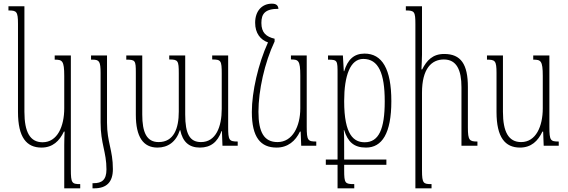

<svg xmlns="http://www.w3.org/2000/svg" viewBox="-20 -794 3097 1046"><path d="M330 232H417V209C372 209 366 204 366 129V-492H278V-469C319 -469 330 -464 330 -380V-204C330 -106 293 -19 212 -19C144 -19 113 -74 113 -185V-760H26V-737C70 -737 78 -732 78 -664V-184C78 -45 125 10 206 10C267 10 304 -26 328 -77H332C331 -55 330 -26 330 -4Z M528 -127C528 -11 560 33 560 129C560 187 534 204 490 204H484V232H493C561 232 595 198 595 127C595 23 563 -19 563 -126V-492H476V-469H485C521 -469 528 -459 528 -396Z M1136 -492V-470C1184 -470 1188 -464 1188 -393V-201C1188 -103 1156 -20 1075 -20C1014 -20 989 -64 989 -170V-492H902V-470C950 -470 954 -464 954 -394V-186C954 -94 927 -20 844 -20C779 -20 755 -73 755 -170V-492H668V-469C717 -469 720 -465 720 -398V-169C720 -48 760 10 838 10C894 10 939 -20 960 -85H962C975 -22 1009 10 1069 10C1127 10 1165 -19 1187 -80H1189L1192 0H1275V-23C1228 -23 1223 -30 1223 -102V-492Z M1487 10C1548 10 1590 -26 1614 -77H1618L1621 0H1703V-23C1658 -23 1651 -28 1651 -103V-492H1565V-470C1605 -470 1616 -466 1616 -382V-204C1616 -106 1574 -20 1492 -20C1419 -20 1388 -73 1388 -185C1388 -300 1421 -452 1476 -568V-583C1430 -594 1404 -616 1404 -669C1404 -719 1424 -746 1497 -746C1495 -764 1486 -774 1461 -774C1408 -774 1370 -735 1370 -670C1370 -613 1399 -577 1440 -563C1387 -447 1352 -294 1352 -184C1352 -45 1400 10 1487 10Z M1755 104H1819V232H1910V209C1860 209 1855 205 1855 133V104H2085V75H1855V33C1855 -25 1855 -64 1853 -85H1855C1875 -21 1908 10 1974 10C2061 10 2112 -67 2112 -243C2112 -418 2062 -502 1966 -502C1908 -502 1874 -469 1855 -406H1853L1848 -492H1767V-469C1819 -469 1819 -464 1819 -392V75H1755ZM1967 -19C1909 -19 1855 -56 1855 -243C1855 -382 1888 -473 1959 -473C2042 -473 2076 -395 2076 -242C2076 -89 2043 -19 1967 -19Z M2581 -23C2538 -23 2529 -29 2529 -99V-320C2529 -444 2491 -500 2400 -500C2337 -500 2305 -465 2280 -416H2276C2277 -443 2279 -469 2279 -496V-760H2191V-737C2238 -737 2243 -731 2243 -662V232H2331V209C2287 209 2279 206 2279 134V-289C2279 -420 2331 -470 2398 -470C2468 -470 2494 -412 2494 -319V0H2581Z M2813 10C2874 10 2911 -26 2935 -77H2939L2942 0H3024V-23C2979 -23 2973 -28 2973 -103V-492H2885V-469C2926 -469 2937 -464 2937 -380V-204C2937 -106 2900 -20 2819 -20C2751 -20 2720 -75 2720 -185V-492H2633V-469C2677 -469 2685 -464 2685 -396V-184C2685 -45 2732 10 2813 10Z"/></svg>

Font: Noto Serif Armenian ExtraCondensed ExtraLight
Style: Regular
Weight: 200
Width: 2
Designer: Monotype Design Team
Foundry: Monotype Imaging Inc.
Version: Version 2.008